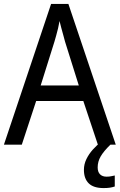

<svg xmlns="http://www.w3.org/2000/svg" viewBox="-20 -736 610 977"><path d="M478 0 404 -222H164L91 0H0L240 -716H328L569 0ZM311 -524Q308 -536 302.5 -555.5Q297 -575 291.5 -595.5Q286 -616 283 -629Q280 -611 275.5 -592Q271 -573 266 -555.5Q261 -538 257 -524L187 -301H381ZM477 116Q477 139 489 151Q501 163 522 163Q537 163 547 160.5Q557 158 564 157V213Q552 217 539 219Q526 221 507 221Q456 221 431.5 197Q407 173 407 128Q407 100 419.5 74Q432 48 452.5 25Q473 2 495 -14L542 0Q508 33 492.5 59.5Q477 86 477 116Z"/></svg>

Font: Noto Sans Thai SemiCondensed
Style: Regular
Weight: 400
Width: 4
Designer: Monotype Design Team
Foundry: Monotype Imaging Inc.
Version: Version 2.001